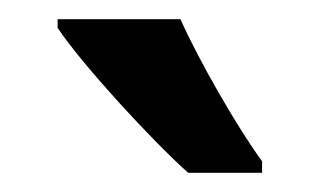

<svg xmlns="http://www.w3.org/2000/svg" viewBox="-20 -786 333 200"><path d="M168 -766H40V-757C66 -718 139 -639 176 -606H253V-618C228 -652 187 -723 168 -766Z"/></svg>

Font: Noto Sans Sinhala UI ExtraCondensed SemiBold
Style: Regular
Weight: 600
Width: 2
Designer: Jelle Bosma - Monotype Design Team
Foundry: Monotype Imaging Inc.
Version: Version 2.006